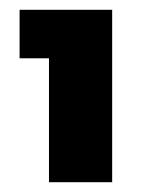

<svg xmlns="http://www.w3.org/2000/svg" viewBox="-20 -724 289 392"><path d="M80 -605H20V-704H209V-352H80Z"/></svg>

Font: SVN-Poppins
Style: Bold
Weight: 700
Designer: Ninad Kale (Devanagari), Jonny Pinhorn (Latin)
Foundry: Indian Type Foundry
Version: Version 3.200;PS 1.000;hotconv 16.6.54;makeotf.lib2.5.65590